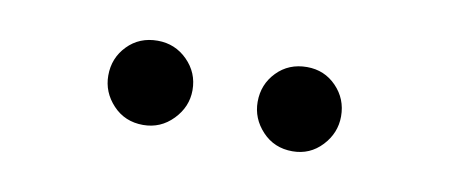

<svg xmlns="http://www.w3.org/2000/svg" viewBox="-29 -736 557 238"><g transform="rotate(10 250.0 -617.0)"><path d="M156 -564Q133 -564 118 -580Q103 -596 103 -617Q103 -639 118 -654.5Q133 -670 156 -670Q178 -670 193.5 -654.5Q209 -639 209 -617Q209 -596 193.5 -580Q178 -564 156 -564ZM344 -564Q321 -564 306 -580Q291 -596 291 -617Q291 -639 306 -654.5Q321 -670 344 -670Q366 -670 381 -654.5Q396 -639 396 -617Q396 -596 381 -580Q366 -564 344 -564Z"/></g></svg>

Font: Spectral SC
Style: Bold Italic
Weight: 700
Italic angle: -10°
Designer: Jean-Baptiste Levee
Foundry: Production Type
Version: Version 2.001